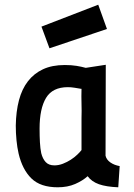

<svg xmlns="http://www.w3.org/2000/svg" viewBox="-20 -785 570 815"><path d="M428 -124Q432 -107 448.5 -95.5Q465 -84 488 -80L482 10Q431 8 400 -3Q369 -14 352 -37Q331 -18 299 -4Q267 10 225 10Q152 10 113.5 -27.5Q75 -65 59 -133Q53 -159 50 -189.5Q47 -220 47 -252Q48 -312 60.5 -359.5Q73 -407 98.5 -440Q124 -473 162.5 -491Q201 -509 255 -509Q283 -509 304.5 -505.5Q326 -502 344 -497L429 -510ZM211 -83Q229 -83 247 -90Q265 -97 280.5 -107Q296 -117 308 -128.5Q320 -140 326 -148V-283Q327 -315 326 -345Q325 -375 326 -408H324Q312 -410 297 -412.5Q282 -415 268 -415Q203 -415 175.5 -369.5Q148 -324 148 -239Q148 -207 149.5 -180.5Q151 -154 155 -135Q161 -111 174 -97Q187 -83 211 -83ZM397 -765 434 -662 190 -580 156 -672Z"/></svg>

Font: Panefresco 750wt
Style: Regular
Weight: 750
Foundry: Campivisivi & Chank Co
Version: Version 1.000